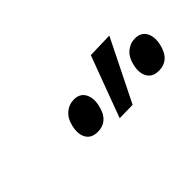

<svg xmlns="http://www.w3.org/2000/svg" viewBox="-17 -998 635 635"><g transform="rotate(-45 300.0 -681.0)"><path d="M303.5 -573Q323.5 -627 343.5 -680.8Q363.5 -734.5 383.5 -788L472.5 -790.5Q445 -735 418.2 -681.2Q391.5 -627.5 365 -574ZM220 -592Q191.5 -592 179.5 -612Q167.5 -632 174.5 -664Q181 -693.5 199 -708.8Q217 -724 240 -724Q267 -724 278.8 -704Q290.5 -684 284.5 -653.5Q272 -592 220 -592ZM506 -592Q477.5 -592 465.5 -612Q453.5 -632 460.5 -664Q467 -693.5 485 -708.8Q503 -724 526 -724Q553 -724 564.8 -704Q576.5 -684 570.5 -653.5Q558 -592 506 -592Z"/></g></svg>

Font: Commissioner Medium
Style: Italic
Weight: 500
Italic angle: -12°
Designer: Kostas Bartsokas
Foundry: Kostas Bartsokas
Version: Version 1.000; ttfautohint (v1.8.3)